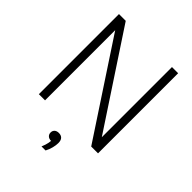

<svg xmlns="http://www.w3.org/2000/svg" viewBox="-265 -883 1254 1254"><g transform="rotate(45 362.5 -255.5)"><path d="M89.5 0V-740H152L597 -64.5H579V-740H636V0H573L128.5 -675.5H146.5V0ZM343 229Q355 200.5 358.8 180Q362.5 159.5 362.5 140L370 159.5H363Q342.5 159.5 331.5 149.2Q320.5 139 320.5 122.5Q320.5 106.5 331.2 96.5Q342 86.5 361.5 86.5Q382.5 86.5 394 98.8Q405.5 111 405.5 135.5Q405.5 155.5 399.2 180.5Q393 205.5 380.5 229Z"/></g></svg>

Font: Encode Sans SC Light
Style: Regular
Weight: 300
Version: Version 3.002